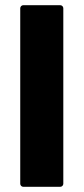

<svg xmlns="http://www.w3.org/2000/svg" viewBox="-20 -720 323 740"><path d="M70 -700H212Q217 -700 220.5 -696.5Q224 -693 224 -688V-12Q224 -7 220.5 -3.5Q217 0 212 0H70Q65 0 61.5 -3.5Q58 -7 58 -12V-688Q58 -693 61.5 -696.5Q65 -700 70 -700Z"/></svg>

Font: BARLOWEXTRABOLD
Style: Regular
Weight: 800
Designer: Jeremy Tribby
Foundry: Tribby Type
Version: Version 1.422